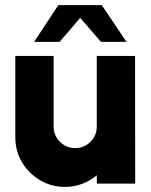

<svg xmlns="http://www.w3.org/2000/svg" viewBox="-20 -719 590 752"><path d="M40 -181.5V-500H190V-223.5Q190 -188.5 214.8 -163.8Q239.5 -139 274.5 -139Q310 -139 334.5 -163.8Q359 -188.5 359 -223.5V-500H509L509.5 0H359.5L359 -32.5Q334 -11 302 1Q270 13 234.5 13Q181 13 136.8 -13.2Q92.5 -39.5 66.2 -83.5Q40 -127.5 40 -181.5ZM378.5 -699 475.5 -555H375.5L294 -649L213.5 -555H113.5L208.5 -699Z"/></svg>

Font: Urbanist Black
Style: Regular
Weight: 900
Designer: Corey Hu
Foundry: Corey Hu
Version: Version 1.330; ttfautohint (v1.8.4.7-5d5b)